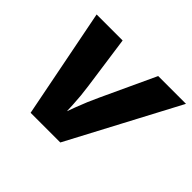

<svg xmlns="http://www.w3.org/2000/svg" viewBox="-126 -724 902 902"><g transform="rotate(45 325.0 -273.0)"><path d="M163.6 0 56.2 -545.9H229L266.6 -278.8Q274.4 -225.1 277.1 -168.9Q279.8 -112.8 282.2 -50.3H251Q273.9 -112.8 294.9 -168.7Q315.9 -224.6 341.3 -278.8L465.3 -545.9H649.9L360.8 0Z"/></g></svg>

Font: Inter ExtraBold
Style: Italic
Weight: 800
Italic angle: -9.3988°
Designer: Rasmus Andersson
Foundry: rsms
Version: Version 4.001;git-66647c0bb